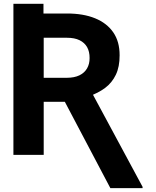

<svg xmlns="http://www.w3.org/2000/svg" viewBox="-20 -797 803 988"><path d="M49 -678.1V-777.3H203.7V-678.1ZM49 -727.5H324.4Q408.4 -727.7 469.2 -702.9Q530 -678.1 562.9 -630.4Q595.8 -582.6 595.5 -512.5Q595.8 -453.4 576.1 -412.3Q556.4 -371.1 520.8 -344.5Q485.1 -318 436.9 -301.2L387.1 -273.2H151.4L150.8 -396.7H324.4Q362.8 -396.9 388.7 -409.4Q414.6 -422 427.9 -444.9Q441.3 -467.9 441 -498.4Q441.3 -530.9 428.4 -554.1Q415.4 -577.3 389.6 -590Q363.8 -602.7 324.4 -602.7H204.9V0H49ZM547.9 171.1 290.4 -317.2H454.3L713.7 164.5V171.1Z"/></svg>

Font: GitLab Sans
Style: Regular
Weight: 400
Designer: Rasmus Andersson
Foundry: Modifications by GitLab B.V., manufactured by rsms
Version: Version 4.000;git-c8fb6b7